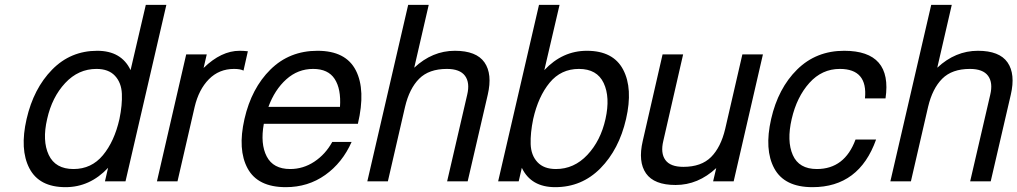

<svg xmlns="http://www.w3.org/2000/svg" viewBox="-20 -750 4207 794"><path d="M499 0H414L427 -56Q352 24 251 24Q142 24 101.5 -54Q61 -132 90 -258Q119 -384 195.5 -462Q272 -540 382 -540Q482 -540 520 -460L583 -730H668ZM474 -258Q486 -316 484 -362Q482 -408 455.5 -436.5Q429 -465 379 -465Q304 -465 249.5 -406.5Q195 -348 175 -258Q154 -168 181.5 -109.5Q209 -51 284 -51Q358 -51 405.5 -108Q453 -165 474 -258Z M987 -458Q974 -465 948 -465Q886 -465 844 -422.5Q802 -380 785 -308L714 0H629L750 -525H835L822 -469Q895 -540 971 -540Q987 -540 1005 -538Z M1162 24Q1046 24 1004 -53.5Q962 -131 991 -258Q1020 -385 1098.5 -462.5Q1177 -540 1293 -540Q1410 -540 1451.5 -459Q1493 -378 1460 -238H1375H1071Q1056 -155 1083 -103Q1110 -51 1180 -51Q1234 -51 1280 -81.5Q1326 -112 1354 -163H1434Q1396 -77 1325 -26.5Q1254 24 1162 24ZM1275 -465Q1212 -465 1164 -422Q1116 -379 1090 -308H1386Q1391 -382 1364 -423.5Q1337 -465 1275 -465Z M1499 0 1668 -730H1753L1693 -470Q1768 -540 1861 -540Q1950 -540 1983.5 -492Q2017 -444 1997 -358L1914 0H1829L1912 -358Q1924 -408 1903 -436.5Q1882 -465 1828 -465Q1754 -465 1713.5 -424.5Q1673 -384 1655 -308L1584 0Z M2040 0 2209 -730H2294L2231 -460Q2306 -540 2407 -540Q2516 -540 2557 -462Q2598 -384 2569 -258Q2540 -132 2463 -54Q2386 24 2276 24Q2176 24 2138 -56L2125 0ZM2185 -258Q2173 -200 2174.5 -154Q2176 -108 2202.5 -79.5Q2229 -51 2279 -51Q2354 -51 2409 -109.5Q2464 -168 2484 -258Q2504 -348 2476.5 -406.5Q2449 -465 2374 -465Q2300 -465 2253 -408Q2206 -351 2185 -258Z M3135 -525 3014 0H2929L2942 -55Q2867 15 2774 15Q2685 15 2651.5 -33Q2618 -81 2638 -167L2720 -525H2805L2723 -167Q2711 -117 2731.5 -88.5Q2752 -60 2806 -60Q2880 -60 2920.5 -100.5Q2961 -141 2979 -217L3050 -525Z M3453 -465Q3379 -465 3327 -407Q3275 -349 3254 -258Q3233 -167 3258.5 -109Q3284 -51 3358 -51Q3473 -51 3518 -173H3603Q3533 24 3340 24Q3224 24 3182 -53.5Q3140 -131 3169 -258Q3198 -385 3276.5 -462.5Q3355 -540 3471 -540Q3671 -540 3642 -343H3557Q3569 -465 3453 -465Z M3662 0 3831 -730H3916L3856 -470Q3931 -540 4024 -540Q4113 -540 4146.5 -492Q4180 -444 4160 -358L4077 0H3992L4075 -358Q4087 -408 4066 -436.5Q4045 -465 3991 -465Q3917 -465 3876.5 -424.5Q3836 -384 3818 -308L3747 0Z"/></svg>

Font: Miedinger
Style: Italic
Weight: 400
Italic angle: -13°
Version: Version 001.000